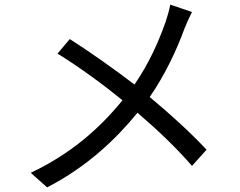

<svg xmlns="http://www.w3.org/2000/svg" viewBox="-20 -780 1040 831"><path d="M717 -760C713 -738 704 -706 697 -686C667 -601 626 -507 562 -414C483 -475 367 -557 282 -611L229 -548C325 -489 436 -407 510 -346C412 -225 288 -115 113 -32L184 31C358 -59 482 -178 575 -292C661 -218 737 -147 811 -62L874 -132C803 -208 717 -286 628 -360C695 -457 746 -567 778 -655C786 -676 801 -709 811 -728Z"/></svg>

Font: Source Han Sans CN Regular
Style: Regular
Weight: 400
Designer: Ryoko NISHIZUKA (kana & ideographs); Paul D. Hunt (Latin, Greek & Cyrillic); Wenlong ZHANG (bopomofo); Sandoll Communica
Foundry: Adobe Systems Incorporated
Version: Version 1.004;PS 1.004;hotconv 1.0.82;makeotf.lib2.5.63406